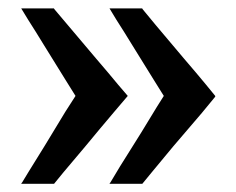

<svg xmlns="http://www.w3.org/2000/svg" viewBox="-20 -492 570 463"><path d="M323.2 -470.7Q323.2 -470.7 323.2 -471.7Q323.2 -471.7 323.2 -471.7Q323.2 -471.7 283.2 -471.7Q244.1 -471.7 244.1 -471.7Q244.1 -471.7 260.7 -444.3Q278.3 -417 299.8 -381.8Q326.2 -338.9 350.6 -299.8Q375 -260.7 375 -260.7Q375 -260.7 358.4 -234.4Q341.8 -207 320.3 -171.9Q293.9 -129.9 269.5 -90.8Q246.1 -51.8 246.1 -51.8Q246.1 -51.8 245.1 -50.8Q244.1 -48.8 244.1 -48.8Q244.1 -48.8 283.2 -48.8Q323.2 -48.8 323.2 -48.8Q323.2 -48.8 345.7 -76.2Q368.2 -103.5 397.5 -138.7Q433.6 -180.7 466.8 -219.7Q499 -258.8 499 -258.8Q499 -258.8 499 -259.8Q499 -260.7 499 -260.7Q499 -260.7 476.6 -288.1Q454.1 -315.4 423.8 -350.6Q388.7 -392.6 355.5 -431.6Q323.2 -470.7 323.2 -470.7ZM110.4 -470.7Q110.4 -470.7 110.4 -471.7Q110.4 -471.7 110.4 -471.7Q110.4 -471.7 70.3 -471.7Q31.2 -471.7 31.2 -471.7Q31.2 -471.7 47.9 -444.3Q65.4 -417 86.9 -381.8Q113.3 -338.9 137.7 -299.8Q162.1 -260.7 162.1 -260.7Q162.1 -260.7 137.7 -222.7Q114.3 -183.6 87.9 -140.6Q66.4 -105.5 49.8 -79.1Q33.2 -51.8 33.2 -51.8Q33.2 -51.8 32.2 -50.8Q31.2 -48.8 31.2 -48.8Q31.2 -48.8 70.3 -48.8Q110.4 -48.8 110.4 -48.8Q110.4 -48.8 132.8 -76.2Q156.2 -103.5 185.5 -138.7Q221.7 -182.6 254.9 -221.7Q288.1 -260.7 288.1 -260.7Q288.1 -260.7 264.6 -288.1Q242.2 -315.4 211.9 -350.6Q175.8 -393.6 142.6 -432.6Q110.4 -470.7 110.4 -470.7Z"/></svg>

Font: umazing
Style: Display
Weight: 400
Designer: umazing